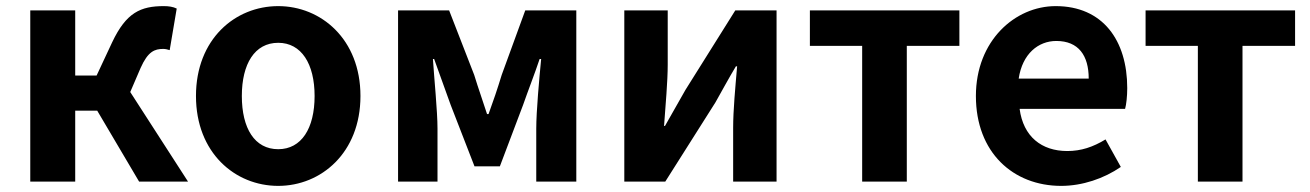

<svg xmlns="http://www.w3.org/2000/svg" viewBox="-20 -594 4285 628"><path d="M79 0H226V-232H298L435 0H595L406 -293L440 -372C464 -426 486 -434 514 -434C522 -434 528 -432 535 -430L558 -566C546 -572 531 -574 516 -574C440 -574 393 -553 347 -456L296 -347H226V-560H79Z M890 14C1030 14 1159 -94 1159 -280C1159 -466 1030 -574 890 -574C749 -574 621 -466 621 -280C621 -94 749 14 890 14ZM890 -106C813 -106 771 -174 771 -280C771 -385 813 -454 890 -454C966 -454 1009 -385 1009 -280C1009 -174 966 -106 890 -106Z M1282 0H1411V-173C1411 -230 1400 -339 1396 -401H1400C1416 -355 1438 -297 1454 -251L1532 -50H1615L1691 -251C1707 -297 1729 -353 1745 -401H1750C1744 -339 1734 -230 1734 -173V0H1865V-560H1698L1621 -349C1607 -303 1593 -262 1578 -221H1573C1560 -262 1545 -303 1531 -349L1449 -560H1282Z M2022 0H2156L2320 -259C2338 -291 2367 -344 2387 -377H2391C2385 -307 2378 -233 2378 -176V0H2520V-560H2385L2222 -300C2204 -268 2174 -216 2155 -182H2152C2157 -252 2164 -327 2164 -383V-560H2022Z M2800 0H2946V-444H3118V-560H2629V-444H2800Z M3451 14C3520 14 3591 -10 3646 -48L3596 -138C3555 -113 3516 -100 3471 -100C3387 -100 3327 -147 3315 -238H3660C3664 -252 3667 -279 3667 -306C3667 -462 3587 -574 3433 -574C3300 -574 3172 -461 3172 -280C3172 -95 3294 14 3451 14ZM3312 -337C3324 -418 3376 -460 3435 -460C3508 -460 3541 -412 3541 -337Z M3898 0H4044V-444H4216V-560H3727V-444H3898Z"/></svg>

Font: Noto Sans CJK SC
Style: Bold
Weight: 700
Designer: Ryoko NISHIZUKA 西塚涼子 (kana, bopomofo & ideographs); Paul D. Hunt (Latin, Greek & Cyrillic); Sandoll Communications 산돌커뮤니
Foundry: Adobe
Version: Version 2.004;hotconv 1.0.118;makeotfexe 2.5.65603